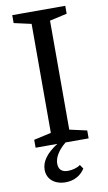

<svg xmlns="http://www.w3.org/2000/svg" viewBox="-101 -769 576 1027"><g transform="rotate(-10 187.0 -255.0)"><path d="M331 -677V-720H43V-677L137 -656V-64L43 -43V0H161C100 39 70 80 70 125C70 176 110 210 170 210C215 210 252 190 275 154L260 132C244 145 216 152 192 152C160 152 142 136 142 105C142 78 155 51 180 24C187 16 196 8 206 0H331V-43L237 -64V-656Z"/></g></svg>

Font: Domine
Style: Regular
Weight: 400
Designer: Pablo Impallari, Rodrigo Fuenzalida, Brenda Gallo
Foundry: Pablo Impallari, Rodrigo Fuenzalida, Brenda Gallo
Version: Version 2.000